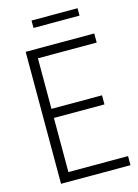

<svg xmlns="http://www.w3.org/2000/svg" viewBox="-132 -968 749 1040"><g transform="rotate(-15 242.5 -448.0)"><path d="M77 0V-740H461.5V-689H132V-405.5H415.5V-354.5H132V-51H466.5V0ZM151.5 -854V-895.5H409.5V-854Z"/></g></svg>

Font: Encode Sans Condensed Light
Style: Regular
Weight: 300
Width: 3
Designer: Multiple Designers
Foundry: Impallari Type
Version: Version 3.000; ttfautohint (v1.8.3) -l 8 -r 50 -G 200 -x 14 